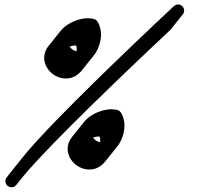

<svg xmlns="http://www.w3.org/2000/svg" viewBox="-20 -825 875 837"><path d="M775.6 -797.1C765.6 -807.8 748.8 -808.3 738.1 -798.3L735.7 -796L649.9 -715.4L563.3 -633.1C505.8 -578.1 448.5 -522.8 391.6 -467C334.8 -411.1 278.2 -355 222.6 -297.6C194.9 -268.8 167.2 -240 140.2 -210.2C119.1 -187.3 98.5 -163.7 78.5 -138.8C77.4 -137.4 76.3 -136 75.2 -134.7C74.1 -133.3 73 -132 71.9 -130.6C70.8 -129.2 69.8 -127.9 68.7 -126.5C67.6 -125.2 66.5 -123.8 65.4 -122.4C64.3 -121.1 63.2 -119.7 62.1 -118.3C61 -117 59.9 -115.6 58.9 -114.2C57.8 -112.9 56.7 -111.5 55.6 -110.1C54.5 -108.8 53.4 -107.4 52.3 -106.1C51.2 -104.7 50.1 -103.3 49 -102C47.9 -100.6 46.8 -99.2 45.8 -97.9C44.7 -96.5 43.6 -95.1 42.5 -93.8C41.4 -92.4 40.3 -91 39.2 -89.7C38.1 -88.3 37 -87 35.9 -85.6C34.8 -84.2 33.8 -82.9 32.7 -81.5C31.6 -80.2 30.5 -78.8 29.4 -77.4C22.5 -68.9 15.7 -60.2 8.9 -51.3C0 -39.6 2.3 -23 14 -14C25.7 -5.1 42.4 -7.4 51.3 -19.1L52.2 -20.2C52.7 -21 53.4 -21.8 54 -22.6C54.2 -22.8 54.4 -23 54.5 -23.2L55.4 -24.3C56 -25.1 56.7 -25.9 57.3 -26.7C57.4 -26.9 57.6 -27.1 57.8 -27.3L58.7 -28.4C59.3 -29.2 59.9 -30 60.5 -30.8C60.7 -31 60.9 -31.1 61.1 -31.4L62 -32.5C62.6 -33.3 63.2 -34.1 63.8 -34.9C64 -35.1 64.2 -35.2 64.4 -35.5L65.2 -36.6C65.8 -37.4 66.5 -38.2 67.1 -39C67.3 -39.2 67.5 -39.3 67.6 -39.5L68.5 -40.7C69.1 -41.5 69.8 -42.3 70.4 -43.1C70.5 -43.3 70.7 -43.4 70.9 -43.6L71.8 -44.8C72.4 -45.6 73 -46.4 73.6 -47.1C73.8 -47.4 74 -47.5 74.2 -47.7L75.1 -48.9C75.7 -49.7 76.3 -50.5 76.9 -51.2C77.1 -51.4 77.3 -51.6 77.5 -51.8L78.3 -53C78.6 -53.3 78.9 -53.7 79.1 -54C79.7 -54.6 80.2 -55.3 80.7 -55.9C80.7 -55.9 80.7 -55.9 80.7 -55.9L80.8 -56C95.6 -73.8 111.2 -91.5 127.2 -108.9C153.6 -138.1 181.1 -166.6 208.5 -195.1C263.6 -252 320 -307.8 376.5 -363.5C433.2 -419.1 490.4 -474.3 547.8 -529.2L634.1 -611.3L722.1 -694.1C723.8 -695.6 725.1 -697.3 726.2 -699.1C727.4 -700.4 728.5 -701.7 729.5 -703.2C730.7 -704.5 731.8 -705.8 732.7 -707.3C734 -708.6 735.1 -709.9 736 -711.4C737.3 -712.7 738.4 -714 739.3 -715.5C740.5 -716.7 741.6 -718.1 742.6 -719.6C743.8 -720.8 744.9 -722.2 745.8 -723.6C747.1 -724.9 748.2 -726.3 749.1 -727.7C750.4 -729 751.4 -730.4 752.4 -731.8C753.6 -733.1 754.7 -734.5 755.7 -735.9C756.9 -737.2 758 -738.6 758.9 -740C760.2 -741.3 761.3 -742.6 762.2 -744.1C763.4 -745.4 764.5 -746.7 765.5 -748.2C766.7 -749.5 767.8 -750.8 768.7 -752.3C770 -753.6 771.1 -754.9 772 -756.4C773.3 -757.6 774.4 -759 775.3 -760.5C785.1 -770.6 785.4 -786.7 775.6 -797.1ZM304.5 -626.6C306.9 -626.7 309.4 -626.8 312 -626.7C312.7 -624.4 313.4 -622.1 313.8 -619.7C314.9 -614 314.9 -608.1 314.3 -601.9C307.3 -602.9 299.9 -606 293.7 -610.9C289.4 -614.2 286 -618.1 283.4 -622.3C290.6 -624.4 297.9 -626 304.5 -626.6ZM208.6 -503.4C228.6 -487.9 255.4 -479.1 283 -484.2C296.9 -486.5 309.6 -493.3 319.9 -501.3C327.7 -507.4 334.3 -514.4 339.7 -521.8C340.8 -523.2 341.9 -524.5 343 -525.9C344.1 -527.2 345.2 -528.6 346.2 -530C347.3 -531.3 348.5 -532.7 349.5 -534.1C350.6 -535.4 351.8 -536.8 352.8 -538.2C353.9 -539.5 355 -540.9 356.1 -542.3C357.2 -543.6 358.3 -545 359.3 -546.3C360.4 -547.7 361.6 -549 362.6 -550.4C363.7 -551.8 364.9 -553.1 365.9 -554.5C367 -555.9 368.1 -557.2 369.1 -558.6C370.2 -560 371.4 -561.3 372.4 -562.7C373.5 -564.1 374.7 -565.4 375.7 -566.8C376.8 -568.2 377.9 -569.5 379 -570.9C380.1 -572.2 381.2 -573.6 382.2 -575C383.3 -576.3 384.5 -577.7 385.5 -579.1C386.6 -580.4 387.8 -581.8 388.8 -583.2C391.8 -586.8 394.6 -590.6 396.9 -594.5C409.5 -614.6 416.5 -635.8 419.4 -658.6C420.9 -670.1 420.8 -682.7 418.6 -694.8C417.4 -700.8 415.8 -706.8 413.8 -712.6C412.7 -715.5 411.6 -718.4 410.3 -721.1L408.3 -725.3C408.5 -725.1 406.5 -728.9 404.8 -731.2C403 -733.7 400.9 -736 398.7 -737.9C396.6 -739.4 394.1 -740.6 391.6 -741.6C390.3 -742 389 -742.4 387.7 -742.7L386.2 -743L384.1 -743.4L379.8 -744.1C376.9 -744.5 374 -744.9 371 -745.1C365.1 -745.7 358.9 -745.5 352.7 -745.1C340.6 -744.1 329.7 -741.6 319.1 -738.4C298.1 -731.6 278.3 -721.9 260.2 -706.8C253.5 -701 246.9 -694.5 241.2 -686.6C240.1 -685.3 239 -684 237.9 -682.5C236.8 -681.2 235.7 -679.9 234.7 -678.4C233.6 -677.1 232.4 -675.8 231.4 -674.3C230.3 -673 229.2 -671.7 228.1 -670.2C227 -668.9 225.9 -667.6 224.8 -666.2C223.7 -664.8 222.6 -663.5 221.6 -662.1C220.5 -660.7 219.3 -659.4 218.3 -658C217.2 -656.6 216.1 -655.3 215 -653.9C213.9 -652.5 212.8 -651.2 211.7 -649.8C210.6 -648.4 209.5 -647.1 208.5 -645.7C207.4 -644.3 206.2 -643 205.2 -641.6C204.1 -640.3 203 -639 201.9 -637.5C200.8 -636.2 199.7 -634.9 198.6 -633.4C197.5 -632.1 196.4 -630.8 195.4 -629.3C194.3 -628 193.1 -626.7 192.1 -625.2C189 -621.5 186.1 -617.5 183.5 -613C176.9 -601.3 172.6 -587.1 172.5 -572.6C172.7 -558.2 176.8 -544.5 183.3 -532.8C189.8 -521.1 198.5 -511.3 208.6 -503.4ZM416.6 -205C409.5 -206.1 402.1 -209.2 395.9 -214C391.7 -217.3 388.2 -221.3 385.6 -225.4C392.8 -227.6 400.2 -229.2 406.7 -229.7C409.1 -229.9 411.6 -229.9 414.2 -229.8C414.9 -227.5 415.6 -225.2 416.1 -222.9C417.1 -217.2 417.2 -211.3 416.6 -205ZM516 -315.8C514.9 -318.7 513.8 -321.5 512.5 -324.3L510.6 -328.4C510.7 -328.2 508.8 -332.1 507.1 -334.3C505.3 -336.8 503.2 -339.1 501 -341.1C498.8 -342.5 496.4 -343.8 493.8 -344.7C492.5 -345.2 491.2 -345.6 489.9 -345.9L488.4 -346.2L486.3 -346.6L482 -347.3C479.2 -347.7 476.2 -348 473.2 -348.3C467.3 -348.8 461.2 -348.7 454.9 -348.3C442.9 -347.2 432 -344.7 421.4 -341.5C400.4 -334.8 380.6 -325.1 362.4 -310C355.7 -304.1 349.1 -297.6 343.4 -289.8C342.3 -288.4 341.2 -287.1 340.2 -285.7C339.1 -284.3 337.9 -283 336.9 -281.6C335.8 -280.2 334.7 -278.9 333.6 -277.5C332.5 -276.1 331.4 -274.8 330.3 -273.4C329.2 -272 328.1 -270.7 327.1 -269.3C326 -268 324.8 -266.7 323.8 -265.2C322.7 -263.9 321.6 -262.6 320.5 -261.1C319.4 -259.8 318.3 -258.5 317.3 -257C316.2 -255.7 315 -254.4 314 -252.9C312.9 -251.6 311.8 -250.3 310.7 -248.9C309.6 -247.5 308.5 -246.2 307.4 -244.8C306.3 -243.4 305.2 -242.1 304.2 -240.7C303.1 -239.3 301.9 -238 300.9 -236.6C299.8 -235.2 298.7 -233.9 297.6 -232.5C296.5 -231.1 295.4 -229.8 294.3 -228.4C291.3 -224.6 288.4 -220.6 285.8 -216.1C279.1 -204.5 274.9 -190.3 274.8 -175.7C274.9 -161.4 279.1 -147.6 285.5 -136C292 -124.3 300.8 -114.5 310.8 -106.6C330.8 -91 357.6 -82.2 385.3 -87.4C399.1 -89.7 411.9 -96.4 422.1 -104.4C429.9 -110.6 436.5 -117.6 441.9 -125C443 -126.3 444.2 -127.6 445.2 -129C446.3 -130.4 447.4 -131.7 448.5 -133.1C449.6 -134.5 450.7 -135.8 451.7 -137.2C452.8 -138.6 454 -139.9 455 -141.3C456.1 -142.7 457.3 -144 458.3 -145.4C459.4 -146.8 460.5 -148.1 461.6 -149.5C462.7 -150.8 463.8 -152.2 464.8 -153.6C465.9 -154.9 467.1 -156.3 468.1 -157.7C469.2 -159 470.4 -160.4 471.4 -161.8C472.5 -163.1 473.6 -164.5 474.6 -165.9C475.7 -167.2 476.9 -168.6 477.9 -169.9C479 -171.3 480.2 -172.6 481.2 -174C482.3 -175.4 483.4 -176.7 484.5 -178.1C485.6 -179.5 486.7 -180.8 487.7 -182.2C488.8 -183.6 490 -184.9 491 -186.3C494 -190 496.8 -193.8 499.2 -197.6C511.7 -217.8 518.7 -238.9 521.7 -261.8C523.1 -273.3 523.1 -285.8 520.8 -297.9C519.7 -304 518.1 -310 516 -315.8Z"/></svg>

Font: Ambarawa
Style: Script
Weight: 500
Foundry: Ekosamp
Version: Version 1.001;